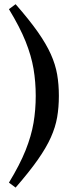

<svg xmlns="http://www.w3.org/2000/svg" viewBox="-20 -732 328 892"><path d="M146 -286.5Q146 -351.5 135.8 -412.2Q125.5 -473 98.8 -539.8Q72 -606.5 21.5 -689.5L52.5 -712.5Q116 -640 155.5 -583.8Q195 -527.5 216.2 -480Q237.5 -432.5 245.5 -386.2Q253.5 -340 253.5 -286.5Q253.5 -233.5 245.5 -187.2Q237.5 -141 216.2 -93.5Q195 -46 155.5 10.2Q116 66.5 52.5 139.5L21.5 116.5Q72 33.5 98.8 -33.5Q125.5 -100.5 135.8 -161.2Q146 -222 146 -286.5Z"/></svg>

Font: Newsreader Text
Style: Bold
Weight: 700
Designer: Hugues Gentile
Foundry: Production Type
Version: Version 1.001